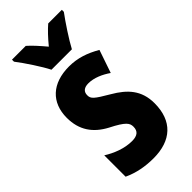

<svg xmlns="http://www.w3.org/2000/svg" viewBox="-246 -816 877 877"><g transform="rotate(-45 192.0 -378.0)"><path d="M133 -606H265C286 -646 331 -714 360 -753V-766H272C249 -746 227 -723 199 -689C172 -721 148 -748 127 -766H38V-753C66 -717 115 -643 133 -606ZM358 -165C358 -249 313 -296 246 -335C176 -376 166 -385 166 -408C166 -431 181 -443 208 -443C245 -443 282 -426 314 -404L352 -515C302 -544 255 -560 200 -560C91 -560 27 -500 27 -401C27 -322 64 -269 132 -233C205 -196 214 -180 214 -157C214 -128 197 -115 163 -115C114 -115 65 -135 27 -159V-21C74 1 124 10 177 10C291 10 358 -50 358 -165Z"/></g></svg>

Font: Noto Sans Devanagari ExtraCondensed ExtraBold
Style: Regular
Weight: 800
Width: 2
Designer: Jelle Bosma - Monotype Design Team
Foundry: Monotype Imaging Inc.
Version: Version 2.004